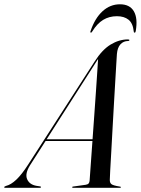

<svg xmlns="http://www.w3.org/2000/svg" viewBox="-74 -898 673 918"><path d="M70 -108.5Q44.5 -68 55.5 -41.8Q66.5 -15.5 100 -9.5L116.5 -7Q122 -6.5 122 -3.5Q122 0 116 0H-49Q-54 0 -54 -3Q-54 -6 -45.5 -9Q-22 -14.5 4 -39Q30 -63.5 60.5 -111L378.5 -604Q414.5 -660.5 455 -685Q495.5 -709.5 537.5 -709.5Q545 -709.5 544.5 -706Q544.5 -702 539 -702Q516.5 -702 502 -686.2Q487.5 -670.5 485 -640Q484.5 -633.5 482.5 -600.2Q480.5 -567 477.5 -516Q474.5 -465 471 -405Q467.5 -345 464.2 -284.5Q461 -224 458 -171.8Q455 -119.5 453 -84Q451 -48.5 451 -39Q450.5 -24.5 458.5 -17.8Q466.5 -11 498.5 -6Q504 -5.5 504 -3Q504 0 499 0H275.5Q271 0 271 -3Q271 -5.5 275 -6L335.5 -14.5Q346 -16 350 -21.2Q354 -26.5 354.5 -35Q355.5 -48.5 359.2 -101Q363 -153.5 368 -224H144ZM383 -597.5 149 -232H368.5Q372.5 -287.5 376.8 -347.2Q381 -407 384.8 -461.2Q388.5 -515.5 391.2 -556.5Q394 -597.5 395 -616Q391 -610.5 383 -597.5ZM485 -820.5Q448 -820.5 419.2 -803Q390.5 -785.5 367 -747.5Q364.5 -742 361 -742Q356 -742 359 -749.5Q379.5 -810.5 416 -844Q452.5 -877.5 499.5 -877.5Q546.5 -877.5 566 -844Q585.5 -810.5 575 -749.5Q574 -742 569.5 -742Q565.5 -742 565.5 -747.5Q561.5 -787 540.5 -803.8Q519.5 -820.5 485 -820.5Z"/></svg>

Font: Fraunces 144pt
Style: Italic
Weight: 400
Italic angle: -16°
Version: Version 1.000;[b76b70a41]